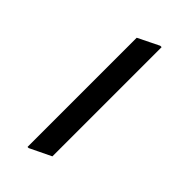

<svg xmlns="http://www.w3.org/2000/svg" viewBox="31 -374 491 491"><g transform="rotate(-45 276.0 -129.0)"><path d="M483 -98H88L60 -156V-160H455L483 -103Z"/></g></svg>

Font: Halant
Style: Regular
Weight: 400
Designer: Hitesh Malaviya (Devanagari), Satya Rajpurohit (Latin)
Foundry: Indian Type Foundry
Version: Version 1.101;PS 1.0;hotconv 1.0.78;makeotf.lib2.5.61930; tt